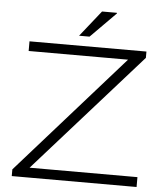

<svg xmlns="http://www.w3.org/2000/svg" viewBox="-58 -919 830 970"><g transform="rotate(5 357.0 -434.0)"><path d="M38 0V-34L572 -637H68V-686H661V-654L124 -50H671V0ZM315 -736 420 -868H495L496 -865L368 -736Z"/></g></svg>

Font: Archivo SemiExpanded Thin
Style: Regular
Weight: 250
Width: 6
Designer: Hector Gatti
Foundry: Omnibus-Type
Version: Version 2.001